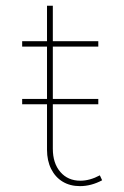

<svg xmlns="http://www.w3.org/2000/svg" viewBox="-20 -630 427 660"><path d="M317.9 -271.5H161.6V-118.7Q161.6 -68.8 187.5 -38.8Q213.4 -8.8 256.3 -8.8Q288.6 -8.8 323.2 -27.3L331.1 -10.3Q293.5 9.8 254.9 9.8Q220.7 9.8 195.3 -5.6Q169.9 -21 155.8 -49.3Q141.6 -77.6 141.6 -115.2V-271.5H56.2V-290H141.6V-469.7H56.2V-488.3H141.6V-610.4H161.6V-488.3H317.9V-469.7H161.6V-290H317.9Z"/></svg>

Font: Kumbh Sans Thin
Style: Regular
Weight: 250
Version: Version 1.004